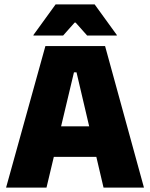

<svg xmlns="http://www.w3.org/2000/svg" viewBox="-20 -847 678 867"><path d="M7.5 0 185 -639H454.5L630 0H447.5L325.5 -520.5H314L190 0ZM175 -138.5V-276.5H461.5V-138.5ZM231 -827H407.5L507.5 -689V-686.5H373.5L321.5 -745H317L265 -686.5H131V-689Z"/></svg>

Font: Anek Bangla Medium ExtraBold
Style: Regular
Weight: 800
Version: Version 1.003